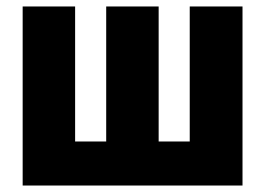

<svg xmlns="http://www.w3.org/2000/svg" viewBox="-20 -573 819 593"><path d="M50 0V-553H212V-136H308V-553H470V-136H566V-553H729V0Z"/></svg>

Font: Noto Sans ExtraCondensed Black
Style: Regular
Weight: 900
Width: 2
Designer: Monotype Design Team
Foundry: Monotype Imaging Inc.
Version: Version 2.013; ttfautohint (v1.8.4.7-5d5b)